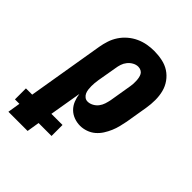

<svg xmlns="http://www.w3.org/2000/svg" viewBox="-266 -644 976 976"><g transform="rotate(45 221.5 -156.5)"><path d="M102 215H-36L-25 147H-57V68H-12L57 -345Q61 -369 69 -393.5Q77 -418 91.5 -440Q106 -462 126.5 -479.5Q147 -497 171 -508Q195 -519 220 -523.5Q245 -528 269 -528Q299 -528 328 -522Q357 -516 380 -501Q403 -486 419.5 -463Q436 -440 443 -412.5Q450 -385 450 -355Q450 -325 445 -295L425 -175Q421 -155 416 -134.5Q411 -114 402.5 -94Q394 -74 382 -55Q370 -36 353 -21.5Q336 -7 314.5 0.5Q293 8 272 8Q249 8 227.5 0Q206 -8 190.5 -23.5Q175 -39 166.5 -60Q158 -81 155 -104L126 68H206V147H113ZM212 -106Q227 -106 242 -114Q257 -122 267 -135Q277 -148 282 -163.5Q287 -179 290 -194L310 -314Q312 -325 312.5 -335.5Q313 -346 312.5 -356.5Q312 -367 310 -377Q308 -387 303.5 -395.5Q299 -404 289.5 -409Q280 -414 269 -414Q254 -414 239.5 -406Q225 -398 214.5 -385Q204 -372 199 -356.5Q194 -341 192 -326L174 -222Q172 -210 171 -198.5Q170 -187 170 -175Q170 -163 171.5 -151.5Q173 -140 177.5 -130Q182 -120 191 -113Q200 -106 212 -106Z"/></g></svg>

Font: Iosevka Term Curly Heavy
Style: Italic
Weight: 900
Italic angle: -9°
Designer: Belleve Invis
Foundry: Belleve Invis
Version: Version 32.3.0